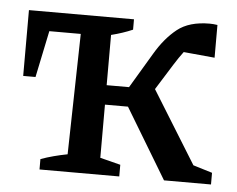

<svg xmlns="http://www.w3.org/2000/svg" viewBox="-42 -541 727 590"><g transform="rotate(5 321.5 -246.0)"><path d="M484 0 354 -216H283V-52L346 -36V0H100V-32Q119 -39 140 -44.5Q161 -50 182 -54L190 -426H93L63 -282H25V-485H349V-453Q319 -440 283 -431V-276H352L417 -385Q446 -434 482.5 -463Q519 -492 582 -492Q593 -492 606 -490V-389L510 -398Q503 -389 496 -378.5Q489 -368 482 -357L432 -277L570 -54L629 -36V0Z"/></g></svg>

Font: Piazzolla Medium
Style: Regular
Weight: 500
Designer: Juan Pablo del Peral
Foundry: Huerta Tipografica
Version: Version 1.330